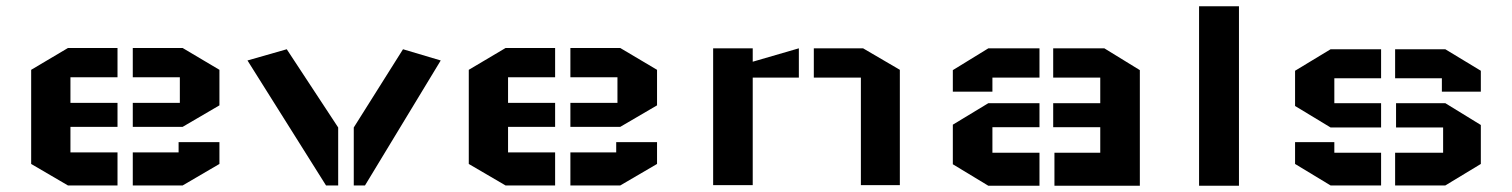

<svg xmlns="http://www.w3.org/2000/svg" viewBox="-20 -595 4851 616"><path d="M684 -257 566 -188H406V-265H557V-347H406V-441H566L684 -371ZM684 -139V-69L566 0H406V-106H553V-139ZM80 -69 198 0H357V-106H206V-188H357V-265H206V-347H357V-441H198L80 -371Z M900 -437 1065 -186V0H1026L774 -401ZM1273 -437 1115 -186V0H1151L1394 -401Z M2088 -257 1970 -188H1810V-265H1961V-347H1810V-441H1970L2088 -371ZM2088 -139V-69L1970 0H1810V-106H1957V-139ZM1484 -69 1602 0H1761V-106H1610V-188H1761V-265H1610V-347H1761V-441H1602L1484 -371Z M2268 -440H2395V-397L2543 -440V-346H2395V-1H2268ZM2867 -371 2749 -440H2591V-346H2742V-1H2867Z M3037 -195 3151 -264H3315V-187H3164V-105H3315V1H3151L3037 -68ZM3037 -301V-370L3151 -440H3315V-346H3164V-301ZM3637 -370 3523 -440H3359V-346H3510V-264H3359V-187H3510V-105H3363V1H3637Z M3827 -575H3955V1H3827Z M4731 -69 4617 0H4456V-105H4610V-186H4459V-264H4617L4731 -194ZM4135 -368 4249 -437H4411V-344H4261V-264H4411V-186H4249L4135 -255ZM4261 -139V-105H4411V0H4249L4135 -69V-139ZM4606 -301V-344H4456V-437H4617L4731 -368V-301Z"/></svg>

Font: Wallpoet
Style: Regular
Weight: 400
Designer: Lars Berggren
Foundry: Lars Berggren
Version: Version 1.000